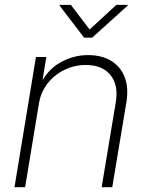

<svg xmlns="http://www.w3.org/2000/svg" viewBox="-20 -775 614 795"><path d="M141.1 -345.7 84 0H40L128.9 -539.1H171.9L151.9 -417.5L143.1 -418.5Q173.8 -484.4 228.5 -515.6Q283.2 -546.9 344.7 -546.9Q400.9 -546.9 439.9 -523.2Q479 -499.5 496.1 -456.1Q513.2 -412.6 503.4 -352.1L444.8 0H400.9L459.5 -352.1Q471.2 -422.9 437.3 -464.4Q403.3 -505.9 335.4 -505.9Q288.6 -505.9 247.1 -485.8Q205.6 -465.8 177.2 -429.7Q148.9 -393.6 141.1 -345.7ZM273.4 -754.9 351.1 -652.8 461.9 -754.9H509.3L508.8 -752L361.8 -619.1H328.1L226.6 -752L227.1 -754.9Z"/></svg>

Font: Inter 18pt ExtraLight
Style: Italic
Weight: 250
Italic angle: -9.3988°
Designer: Rasmus Andersson
Foundry: rsms
Version: Version 4.001;git-66647c0bb